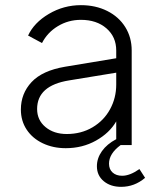

<svg xmlns="http://www.w3.org/2000/svg" viewBox="-20 -563 613 745"><path d="M61 -138Q61 -200 102.5 -244.5Q144 -289 232 -304L431 -337V-367Q431 -420 393 -453Q355 -486 294 -486Q245 -486 204.5 -461.5Q164 -437 143 -396L89 -425Q112 -475 169.5 -509Q227 -543 294 -543Q351 -543 396 -520.5Q441 -498 466 -458Q491 -418 491 -367V0H448Q403 33 403 72Q403 94 417 106.5Q431 119 454 119Q484 119 521 93L543 127Q502 162 450 162Q409 162 382.5 140Q356 118 356 82Q356 51 375.5 23.5Q395 -4 431 -23V-92Q405 -47 352.5 -17.5Q300 12 235 12Q186 12 146 -7Q106 -26 83.5 -60Q61 -94 61 -138ZM239 -43Q295 -43 339 -69Q383 -95 407 -139Q431 -183 431 -235V-281L248 -251Q124 -231 124 -140Q124 -97 156.5 -70Q189 -43 239 -43Z"/></svg>

Font: Evergrow Sans
Style: Light
Weight: 300
Foundry: 10Web
Version: Version 1.000